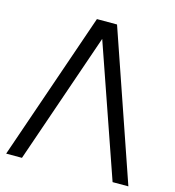

<svg xmlns="http://www.w3.org/2000/svg" viewBox="-107 -810 819 901"><g transform="rotate(15 302.0 -360.0)"><path d="M350.7 -720H253L5 0H81.7L301 -636.7L522 0H598.7Z"/></g></svg>

Font: Manrope Variable Light
Style: Regular
Weight: 200
Designer: Mikhail Sharanda
Foundry: Mikhail Sharanda
Version: Version 4.505